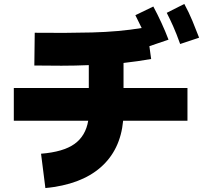

<svg xmlns="http://www.w3.org/2000/svg" viewBox="-20 -875 1040 973"><path d="M893 -652Q874 -705 857.5 -742Q841 -779 825 -810L914 -855Q937 -813 955 -769.5Q973 -726 989 -684ZM210 78 188 -96Q301 -105 357.5 -145.5Q414 -186 427 -263H50V-429H430V-545Q361 -542 291.5 -542Q222 -542 154 -543L156 -709Q309 -707 446 -710.5Q583 -714 698 -733Q682 -767 666 -798L757 -842Q779 -801 798.5 -758.5Q818 -716 834 -674L737 -641L746 -576Q712 -570 677 -565Q642 -560 606 -556V-429H930V-263H604Q590 -114 489.5 -26.5Q389 61 210 78Z"/></svg>

Font: Murecho Black
Style: Regular
Weight: 900
Designer: Neil Summerour
Foundry: Positype
Version: Version 1.010; ttfautohint (v1.8.3)